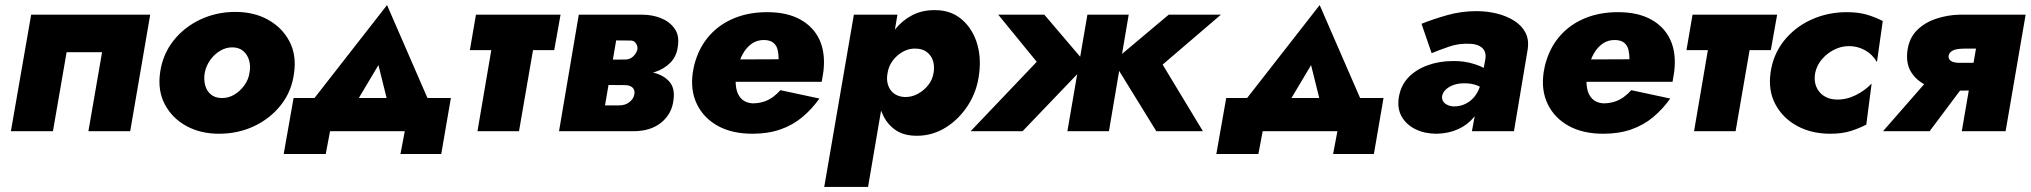

<svg xmlns="http://www.w3.org/2000/svg" viewBox="-20 -518 8017 758"><path d="M573 -460H103L23 0H189L243 -312H383L329 0H494Z M612 -231Q602 -160 631 -105.5Q660 -51 716 -20.5Q772 10 844 10Q920 10 983.5 -20Q1047 -50 1089.5 -104Q1132 -158 1141 -230Q1151 -301 1122.5 -355Q1094 -409 1038.5 -440Q983 -471 909 -471Q835 -471 771 -441Q707 -411 664.5 -357Q622 -303 612 -231ZM788 -229Q793 -257 809.5 -280.5Q826 -304 850 -318Q874 -332 900 -331Q925 -330 941 -316Q957 -302 963.5 -279.5Q970 -257 965 -231Q961 -203 944 -180Q927 -157 903.5 -143.5Q880 -130 853 -131Q828 -132 812 -145.5Q796 -159 790 -181.5Q784 -204 788 -229Z M1474 -261 1532 -28 1695 -68 1508 -498 1177 -74 1337 -31ZM1578 0 1561 90H1722L1760 -131H1139L1100 90H1266L1283 0Z M1859 -460 1835 -320H2168L2193 -460ZM1940 -440 1865 0H2029L2105 -440Z M2323 -240 2316 -183 2448 -182Q2458 -182 2466 -179Q2474 -176 2478.5 -171Q2483 -166 2484.5 -159Q2486 -152 2484 -144Q2481 -128 2465 -115Q2449 -102 2425 -102H2301L2282 0H2481Q2549 0 2591 -34.5Q2633 -69 2639 -124Q2645 -169 2624 -194Q2603 -219 2566 -229.5Q2529 -240 2487 -240ZM2323 -221H2489Q2529 -222 2565 -233.5Q2601 -245 2626 -270Q2651 -295 2656 -334Q2663 -378 2643 -405.5Q2623 -433 2589 -446.5Q2555 -460 2515 -460H2362L2343 -359L2469 -358Q2479 -358 2485.5 -352.5Q2492 -347 2495 -338.5Q2498 -330 2496 -321Q2493 -311 2486 -302Q2479 -293 2469.5 -288Q2460 -283 2448 -283L2331 -282ZM2265 -460 2187 0H2351L2430 -460Z M2804 -195H3224Q3226 -207 3228 -218.5Q3230 -230 3231 -238Q3239 -309 3215.5 -360.5Q3192 -412 3139.5 -441Q3087 -470 3009 -470Q2937 -470 2879.5 -446.5Q2822 -423 2783 -380Q2744 -337 2726 -279Q2722 -267 2719.5 -255.5Q2717 -244 2715 -231Q2705 -161 2731.5 -106.5Q2758 -52 2814 -21Q2870 10 2951 10Q3012 10 3061 -7Q3110 -24 3148 -56Q3186 -88 3215 -129L3061 -162Q3048 -147 3031.5 -135Q3015 -123 2995 -116.5Q2975 -110 2950 -110Q2923 -112 2907 -128Q2891 -144 2886.5 -170.5Q2882 -197 2886 -230L2893 -252Q2899 -281 2913 -306Q2927 -331 2948.5 -346Q2970 -361 2999 -360Q3022 -359 3034 -348.5Q3046 -338 3050 -321.5Q3054 -305 3054 -284L2818 -283Z M3407 220 3523 -460H3351L3234 220ZM3846 -230Q3854 -299 3834.5 -355Q3815 -411 3772.5 -445Q3730 -479 3668 -478Q3620 -478 3581.5 -458Q3543 -438 3515 -403.5Q3487 -369 3469.5 -325Q3452 -281 3446 -231Q3440 -183 3445 -139Q3450 -95 3468 -59.5Q3486 -24 3518 -3Q3550 18 3600 18Q3661 18 3713.5 -14.5Q3766 -47 3802 -103Q3838 -159 3846 -230ZM3666 -232Q3662 -204 3644.5 -182Q3627 -160 3602.5 -147Q3578 -134 3551 -135Q3533 -136 3519 -143Q3505 -150 3496 -162.5Q3487 -175 3483.5 -192Q3480 -209 3484 -229Q3487 -250 3497.5 -268Q3508 -286 3524 -299.5Q3540 -313 3558 -320Q3576 -327 3595 -326Q3621 -326 3638.5 -313Q3656 -300 3663 -279Q3670 -258 3666 -232Z M4594 -460 4375 -276 4545 0H4729L4570 -263L4800 -460ZM4436 -460H4273L4194 0H4358ZM4103 -460H3921L4073 -274L3812 0H4017L4270 -264Z M5156 -261 5214 -28 5377 -68 5190 -498 4859 -74 5019 -31ZM5260 0 5243 90H5404L5442 -131H4821L4782 90H4948L4965 0Z M5673 -137Q5676 -154 5689 -165.5Q5702 -177 5720 -183Q5738 -189 5756 -189Q5789 -190 5812 -180.5Q5835 -171 5857 -153L5867 -231Q5842 -252 5801 -265Q5760 -278 5716 -277Q5662 -277 5615.5 -260Q5569 -243 5539 -211Q5509 -179 5502 -131Q5496 -87 5515 -55.5Q5534 -24 5570 -7Q5606 10 5652 10Q5699 9 5736.5 -8Q5774 -25 5799.5 -56Q5825 -87 5834 -129L5826 -188Q5819 -160 5803.5 -139.5Q5788 -119 5765.5 -108Q5743 -97 5717 -98Q5699 -99 5685.5 -109Q5672 -119 5673 -137ZM5632 -308Q5658 -319 5699.5 -333.5Q5741 -348 5786 -345Q5807 -344 5821.5 -336Q5836 -328 5841.5 -315Q5847 -302 5844 -284L5791 0H5957L6011 -322Q6017 -361 6002.5 -389Q5988 -417 5958 -436Q5928 -455 5889.5 -464.5Q5851 -474 5809 -474Q5750 -474 5694.5 -458.5Q5639 -443 5592 -424Z M6163 -195H6583Q6585 -207 6587 -218.5Q6589 -230 6590 -238Q6598 -309 6574.5 -360.5Q6551 -412 6498.5 -441Q6446 -470 6368 -470Q6296 -470 6238.5 -446.5Q6181 -423 6142 -380Q6103 -337 6085 -279Q6081 -267 6078.5 -255.5Q6076 -244 6074 -231Q6064 -161 6090.5 -106.5Q6117 -52 6173 -21Q6229 10 6310 10Q6371 10 6420 -7Q6469 -24 6507 -56Q6545 -88 6574 -129L6420 -162Q6407 -147 6390.5 -135Q6374 -123 6354 -116.5Q6334 -110 6309 -110Q6282 -112 6266 -128Q6250 -144 6245.5 -170.5Q6241 -197 6245 -230L6252 -252Q6258 -281 6272 -306Q6286 -331 6307.5 -346Q6329 -361 6358 -360Q6381 -359 6393 -348.5Q6405 -338 6409 -321.5Q6413 -305 6413 -284L6177 -283Z M6662 -460 6638 -320H6971L6996 -460ZM6743 -440 6668 0H6832L6908 -440Z M7146 -229Q7152 -259 7172 -283Q7192 -307 7220.5 -321.5Q7249 -336 7280 -336Q7313 -336 7342.5 -320Q7372 -304 7390 -273L7413 -435Q7384 -450 7350.5 -460Q7317 -470 7271 -470Q7196 -470 7131 -440.5Q7066 -411 7023 -357Q6980 -303 6970 -231Q6960 -160 6989.5 -105.5Q7019 -51 7075.5 -20.5Q7132 10 7206 10Q7252 10 7285.5 -0.5Q7319 -11 7348 -26L7369 -188Q7342 -160 7305.5 -142Q7269 -124 7230 -125Q7200 -126 7179.5 -140Q7159 -154 7150 -177Q7141 -200 7146 -229Z M7598 0 7747 -199H7588L7414 0ZM7898 0 7977 -460H7804L7725 0ZM7829 -270H7713Q7702 -270 7692 -273Q7682 -276 7677 -282Q7672 -288 7673 -298Q7675 -309 7684.5 -315.5Q7694 -322 7707.5 -324Q7721 -326 7734 -326H7840L7865 -460H7715Q7669 -459 7623.5 -444Q7578 -429 7547 -397.5Q7516 -366 7510 -315Q7504 -264 7527.5 -229.5Q7551 -195 7592.5 -178Q7634 -161 7679 -160L7812 -161Z"/></svg>

Font: Jost ExtraBold
Style: Italic
Weight: 800
Italic angle: -5°
Version: Version 3.710